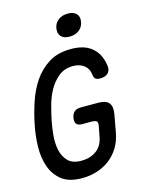

<svg xmlns="http://www.w3.org/2000/svg" viewBox="-138 -1033 876 1129"><g transform="rotate(-15 300.0 -468.5)"><path d="M393 -265Q396 -285 387 -291Q378 -297 358 -297H301Q276 -297 266.5 -309Q257 -321 261 -346Q265 -370 279 -382Q293 -394 318 -394H425Q471 -394 489 -372Q507 -350 499 -305L480 -201Q471 -149 447 -109.5Q423 -70 388 -43.5Q353 -17 310 -3.5Q267 10 220 10Q140 10 96 -25Q52 -60 33 -114.5Q14 -169 15.5 -235.5Q17 -302 30 -365Q43 -431 65 -497.5Q87 -564 123.5 -618Q160 -672 215 -706.5Q270 -741 350 -741Q390 -741 421 -732Q452 -723 475 -704.5Q498 -686 512.5 -659.5Q527 -633 533 -596Q539 -564 522.5 -546.5Q506 -529 473 -529Q455 -529 445.5 -536Q436 -543 434 -563Q430 -600 403.5 -620.5Q377 -641 336 -641Q284 -641 248 -611.5Q212 -582 189 -540Q166 -498 153.5 -450.5Q141 -403 133 -365Q125 -326 120.5 -278Q116 -230 124.5 -188.5Q133 -147 160 -118.5Q187 -90 242 -90Q294 -90 332.5 -117Q371 -144 381 -202ZM363 -813Q329 -813 312 -831Q295 -849 300 -880Q305 -911 328.5 -929Q352 -947 387 -947Q421 -947 438.5 -929Q456 -911 450 -880Q445 -849 421.5 -831Q398 -813 363 -813Z"/></g></svg>

Font: Maple Mono NL Medium
Style: Italic
Weight: 500
Italic angle: -10°
Monospace: yes
Designer: subframe7536
Version: Version 7.000